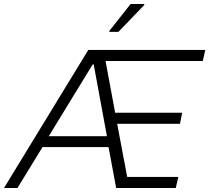

<svg xmlns="http://www.w3.org/2000/svg" viewBox="-41 -937 1043 957"><path d="M-21 0 399 -688H982L970 -633H485L533 -375H867L856 -320H543L593 -55H848L835 0H538L500 -204H171L46 0ZM202 -258H492L426 -616H421ZM504 -778V-783L610 -917H678V-912L549 -778Z"/></svg>

Font: Saira Thin Light
Style: Italic
Weight: 300
Italic angle: -12°
Version: Version 1.101